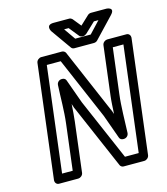

<svg xmlns="http://www.w3.org/2000/svg" viewBox="-126 -942 929 1065"><g transform="rotate(-15 339.0 -410.0)"><path d="M111 -25 185 -629H265L417 -275L467 -136C470 -127 479 -122 488 -122H492C505 -122 519 -132 520 -149C523 -217 523 -299 532 -370L564 -629H625L551 -25H472L319 -379L269 -518C266 -527 257 -532 248 -532H244C231 -532 217 -522 216 -505C212 -435 213 -357 204 -286L172 -25ZM58 0C57 11 65 25 80 25H191C202 25 217 15 219 0L254 -286C258 -319 260 -350 262 -384L271 -357L272 -356L431 12C434 19 442 25 451 25H570C581 25 596 15 598 0L678 -654C679 -665 671 -679 656 -679H545C534 -679 519 -669 517 -654L482 -370C478 -337 477 -304 475 -270L465 -297L464 -298L306 -666C303 -673 294 -679 285 -679H166C155 -679 140 -669 138 -654ZM500 -795H526L464 -729H375L329 -795H355L400 -739C404 -734 412 -731 418 -731H422C429 -731 436 -735 441 -739ZM496 -845C490 -845 482 -842 477 -837L427 -790L389 -837C385 -841 379 -845 372 -845H282C232 -845 257 -804 257 -804L339 -688C343 -682 350 -679 357 -679H469C476 -679 485 -682 490 -688L600 -804C636 -842 586 -845 586 -845Z"/></g></svg>

Font: Falling Sky
Style: OuObl
Weight: 400
Designer: Paul D. Hunt
Foundry: Adobe Systems Incorporated
Version: Version 1.02